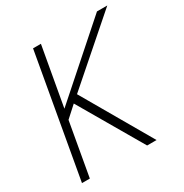

<svg xmlns="http://www.w3.org/2000/svg" viewBox="-163 -826 910 952"><g transform="rotate(-30 291.5 -350.0)"><path d="M34 0 158 -700H203L143 -363L524 -700H583L233 -394L461 0H407L196 -362L133 -305L79 0Z"/></g></svg>

Font: DM Sans ExtraLight
Style: Italic
Weight: 250
Italic angle: -10°
Designer: Colophon Foundry, Jonny Pinhorn
Foundry: Colophon Foundry
Version: Version 4.004;gftools[0.9.30]